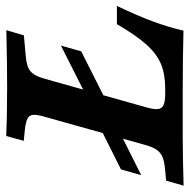

<svg xmlns="http://www.w3.org/2000/svg" viewBox="-36 -594 612 619"><g transform="rotate(-90 270.5 -285.0)"><path d="M-19 0.4 -2.9 -56 32.8 -59.2Q59.6 -61.6 74.2 -68Q88.7 -74.4 97.4 -87.6Q106 -100.7 112.9 -125.8L202.4 -445.2Q210.1 -470.7 209.3 -483.6Q208.6 -496.5 197.7 -502.5Q186.7 -508.6 160.8 -511.4L125.4 -514.9L141.1 -571.4Q173.7 -570.6 205.4 -569.4Q244.9 -568.9 297.4 -568.5H298.8H301.4Q365.6 -568.5 482.1 -571L465.6 -514.5L398.2 -508.5Q374.4 -506.1 361.4 -500.5Q348.4 -494.8 340.1 -482.3Q331.9 -469.8 325 -445.2L233 -118.1Q226.2 -94.2 228 -81.5Q229.9 -68.9 241.5 -63.9Q253.2 -58.9 277.6 -58.9H294.4Q340.5 -58.9 373.4 -72.7Q406.3 -86.5 436.1 -119.7Q465.9 -153 501.6 -214.6H560.4Q529.2 -149.4 510.8 -99.8Q492.3 -50.2 480.7 0Q388.7 -2.4 287.9 -2.4H142.6H137.7Q74.9 -2.4 -19 0.4ZM208 -281.7 432.5 -395.1 414 -329.7 189.4 -216.4ZM33.3 -201.5 209.6 -289.8 191 -224.5 14.8 -136.2Z"/></g></svg>

Font: Playfair Micro SmCond SmLight
Style: Italic
Weight: 360
Width: 4
Italic angle: -15.6°
Designer: Claus Eggers Sørensen
Foundry: Claus Eggers Sørensen
Version: Version 2.203;Glyphs 3.3 (3326)